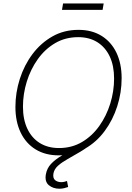

<svg xmlns="http://www.w3.org/2000/svg" viewBox="-20 -915 785 1143"><path d="M329.1 9.8Q250 9.8 192.1 -25.6Q134.3 -61 103 -126Q71.8 -190.9 71.8 -278.3Q71.8 -363.3 97.9 -445.1Q124 -526.9 173.3 -592.8Q222.7 -658.7 291.7 -698Q360.8 -737.3 447.3 -737.3Q526.4 -737.3 584 -701.9Q641.6 -666.5 672.9 -601.8Q704.1 -537.1 704.1 -449.2Q704.1 -364.3 678 -282.5Q651.9 -200.7 603 -134.8Q554.2 -68.8 485.1 -29.5Q416 9.8 329.1 9.8ZM331.1 -33.7Q407.2 -33.7 467.8 -69.3Q528.3 -105 571 -165Q613.8 -225.1 636.5 -298.6Q659.2 -372.1 659.2 -447.3Q659.2 -523.9 633.1 -579.1Q606.9 -634.3 559.1 -664.1Q511.2 -693.8 445.8 -693.8Q369.1 -693.8 308.3 -658.2Q247.6 -622.6 204.8 -562.5Q162.1 -502.4 139.4 -429Q116.7 -355.5 116.7 -279.8Q116.7 -204.1 142.8 -148.7Q168.9 -93.3 217 -63.5Q265.1 -33.7 331.1 -33.7ZM333.5 208.5Q296.4 208.5 271 187.7Q245.6 167 252.9 123.5Q259.3 86.4 284.2 60.3Q309.1 34.2 345.7 12.5Q382.3 -9.3 425 -33.2Q467.8 -57.1 510.5 -89.4Q553.2 -121.6 589.6 -168.7Q626 -215.8 650.4 -284.2Q674.8 -352.5 680.7 -449.2H703.6Q698.7 -350.1 675.3 -278.1Q651.9 -206.1 616.7 -155.5Q581.5 -105 540.5 -70.6Q499.5 -36.1 458.7 -12Q418 12.2 383.1 31.7Q348.1 51.3 325.4 71.5Q302.7 91.8 297.9 118.7Q293.9 146 308.3 157.7Q322.8 169.4 345.2 169.4Q354.5 169.4 363 167.2Q371.6 165 378.9 162.6L385.7 198.2Q374.5 202.1 361.6 205.3Q348.6 208.5 333.5 208.5ZM597.2 -894.5 590.8 -856.4H349.1L355.5 -894.5Z"/></svg>

Font: Inter 17pt ExtraLight
Style: Italic
Weight: 250
Italic angle: -9.3988°
Version: Version 4.001;git-66647c0bb